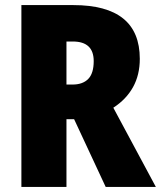

<svg xmlns="http://www.w3.org/2000/svg" viewBox="-20 -827 632 754"><path d="M268 -807Q529 -807 529 -596Q529 -533 502.5 -485Q476 -437 425 -404L592 -93H395L271 -359H241V-93H64V-807ZM266 -664H241V-495H265Q305 -495 326.5 -517Q348 -539 348 -587Q348 -664 266 -664Z"/></svg>

Font: Noto Sans Kannada UI Condensed Black
Style: Regular
Weight: 900
Width: 3
Designer: Jelle Bosma - Monotype Design Team
Foundry: Monotype Imaging Inc.
Version: Version 2.005; ttfautohint (v1.8.4.7-5d5b)